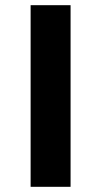

<svg xmlns="http://www.w3.org/2000/svg" viewBox="-20 -720 390 740"><path d="M98 -700H252V0H98Z"/></svg>

Font: Krub
Style: Bold
Weight: 700
Version: Version 1.000; ttfautohint (v1.6)